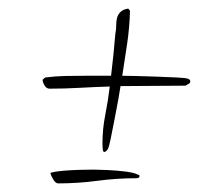

<svg xmlns="http://www.w3.org/2000/svg" viewBox="-20 -421 478 446"><path d="M222 -68Q219 -68 218.5 -76.5Q218 -85 218 -87Q218 -121 224.5 -154Q231 -187 235 -220Q200 -219 165 -217Q130 -215 95 -215Q88 -215 83.5 -222.5Q79 -230 79 -236L85 -241Q108 -244 131 -244.5Q154 -245 177 -245H238Q241 -270 243.5 -294Q246 -318 248 -343Q250 -352 250 -363Q250 -374 253 -383Q260 -399 278 -401L282 -396Q281 -358 275.5 -320.5Q270 -283 264 -245Q272 -245 294.5 -244.5Q317 -244 343.5 -243Q370 -242 391 -241Q412 -240 417 -238Q422 -236 422 -232L421 -228L411 -222Q374 -222 336 -221.5Q298 -221 260 -221Q259 -213 255 -191Q251 -169 246 -143.5Q241 -118 237 -98Q233 -78 230 -74Q226 -68 222 -68ZM115 5Q109 5 103.5 -4.5Q98 -14 97 -19L99 -20Q110 -23 128.5 -24.5Q147 -26 166.5 -26.5Q186 -27 198 -27Q209 -27 230 -26Q251 -25 271.5 -22.5Q292 -20 301 -15Q304 -15 304 -12Q304 -7 297 -7Q251 -7 206 -1Q161 5 115 5Z"/></svg>

Font: Moon Dance
Style: Regular
Weight: 400
Designer: Robert E. Leuschke
Foundry: Robert E. Leuschke
Version: Version 1.010; ttfautohint (v1.8.3)